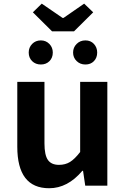

<svg xmlns="http://www.w3.org/2000/svg" viewBox="-20 -1001 677 1035"><path d="M245.1 13.7Q73.2 13.7 73.2 -210V-559.6H219.7V-228.5Q219.7 -165 238.3 -138.7Q256.8 -112.3 297.9 -112.3Q332 -112.3 357.4 -127.9Q382.8 -143.6 412.1 -181.6V-559.6H558.6V0H439.5L427.7 -80.1H423.8Q344.7 13.7 245.1 13.7ZM205.1 -981.4 317.4 -904.3H322.3L433.6 -981.4L482.4 -934.6L378.9 -832H260.7L157.2 -934.6ZM134.8 -717.8Q134.8 -745.1 153.3 -764.2Q171.9 -783.2 200.2 -783.2Q227.5 -783.2 246.1 -764.2Q264.6 -745.1 264.6 -717.8Q264.6 -689.5 246.6 -671.4Q228.5 -653.3 200.2 -653.3Q171.9 -653.3 153.3 -671.4Q134.8 -689.5 134.8 -717.8ZM503.9 -717.8Q503.9 -689.5 486.3 -671.4Q468.8 -653.3 440.4 -653.3Q412.1 -653.3 393.1 -671.9Q374 -690.4 374 -717.8Q374 -745.1 393.1 -764.2Q412.1 -783.2 440.4 -783.2Q468.8 -783.2 486.3 -764.2Q503.9 -745.1 503.9 -717.8Z"/></svg>

Font: Gen Shin Gothic Bold
Style: Bold
Weight: 700
Designer: [Source Han Sans]
Ryoko NISHIZUKA  (kana & ideographs); Paul D. Hunt (Latin, Greek & Cyrillic); Wenlong ZHANG  (bopomofo
Version: Version 1.002.20150607